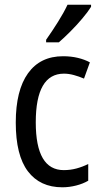

<svg xmlns="http://www.w3.org/2000/svg" viewBox="-20 -786 427 816"><path d="M245 10Q150 10 98.5 -58Q47 -126 47 -265Q47 -402 99 -474.5Q151 -547 248 -547Q282 -547 311 -540Q340 -533 362 -521L337 -452Q316 -461 294 -467Q272 -473 252 -473Q132 -473 132 -266Q132 -63 251 -63Q279 -63 305 -70Q331 -77 355 -89V-18Q333 -5 303.5 2.5Q274 10 245 10ZM367 -757Q354 -736 330 -707.5Q306 -679 278.5 -651.5Q251 -624 230 -606H176V-617Q202 -654 226.5 -693Q251 -732 267 -766H367Z"/></svg>

Font: Noto Sans Tamil Condensed
Style: Regular
Weight: 400
Width: 3
Designer: Jelle Bosma - Monotype Design Team
Foundry: Monotype Imaging Inc.
Version: Version 2.004; ttfautohint (v1.8.4.7-5d5b)